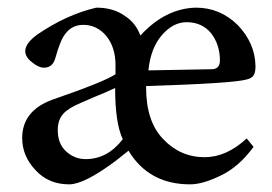

<svg xmlns="http://www.w3.org/2000/svg" viewBox="-20 -470 711 502"><path d="M282 -276V-300Q282 -346 258 -376Q233 -405 198 -405Q169 -405 152 -383Q138 -367 125 -319Q118 -293 95 -293Q81 -293 64 -307Q46 -321 46 -336Q46 -357 78 -380Q154 -432 232 -450Q277 -450 307 -428Q335 -410 347 -377Q412 -448 492 -450Q556 -450 602 -404Q647 -357 648 -297Q648 -280 643 -273Q638 -265 624 -262Q588 -252 362 -245Q362 -243 362 -241Q362 -153 406 -107Q451 -59 515 -59Q572 -59 625 -108L643 -86Q604 -33 557 -11Q510 12 477 12Q369 12 316 -76L282 -49Q200 12 161 12Q107 12 73 -25Q38 -62 38 -109Q38 -180 116 -209Q255 -257 282 -276ZM468 -412Q433 -412 404 -379Q374 -345 368 -286L533 -289Q555 -289 555 -312Q555 -353 532 -383Q508 -412 468 -412ZM204 -54Q261 -54 301 -106Q281 -148 281 -240Q272 -236 257 -229Q241 -222 221 -214Q201 -205 189 -200Q158 -187 145 -172Q131 -156 131 -130Q131 -94 153 -74Q175 -54 204 -54Z"/></svg>

Font: Shafarik
Style: Regular
Weight: 400
Version: Version 1.001; ttfautohint (v1.8.4.7-5d5b)